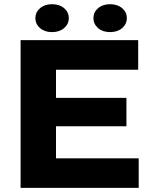

<svg xmlns="http://www.w3.org/2000/svg" viewBox="-20 -904 717 924"><path d="M79.1 0V-710.9H645V-568.4H249.5V-433.1H588.4V-296.4H249.5V-142.1H647.5V0ZM230.5 -883.8Q266.1 -883.8 288.6 -864.7Q311 -845.7 311 -816.9Q311 -788.1 288.6 -768.8Q266.1 -749.5 230.5 -749.5Q194.8 -749.5 172.6 -768.8Q150.4 -788.1 150.4 -816.9Q150.4 -845.7 172.9 -864.7Q195.3 -883.8 230.5 -883.8ZM509.8 -883.8Q545.4 -883.8 567.9 -864.7Q590.3 -845.7 590.3 -816.9Q590.3 -788.1 567.9 -768.8Q545.4 -749.5 509.8 -749.5Q474.1 -749.5 451.9 -768.8Q429.7 -788.1 429.7 -816.9Q429.7 -845.7 452.1 -864.7Q474.6 -883.8 509.8 -883.8Z"/></svg>

Font: Bert Sans Black
Style: Regular
Weight: 900
Designer: Christian Robertson, Adam Twardoch, & Cristiano Sobral
Foundry: Google
Version: Version 12.135;January 10, 2020;FontCreator 12.0.0.2547 64-b